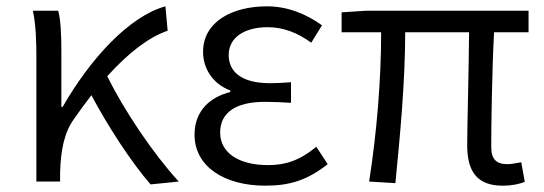

<svg xmlns="http://www.w3.org/2000/svg" viewBox="-20 -574 1719 607"><path d="M545 0C462 -91 372 -226 319 -333C387 -408 450 -456 510 -477L503 -554C389 -523 265 -388 178 -236H174V-415C174 -462 172 -512 164 -540H84C94 -493 95 -438 95 -395V0H170V-28C172 -96 182 -154 214 -198C233 -225 251 -250 269 -273C322 -173 396 -60 456 9Z M819 13C896 13 951 -4 1016 -55L980 -110C928 -67 883 -52 828 -52C733 -52 676 -92 676 -155C676 -217 724 -252 817 -252C843 -252 868 -251 900 -249V-314C873 -312 854 -311 834 -311C742 -311 703 -348 703 -400C703 -459 758 -488 826 -488C877 -488 921 -470 964 -439L998 -494C948 -530 889 -554 824 -554C715 -554 622 -506 622 -410C622 -358 652 -309 708 -288V-283C647 -268 595 -226 595 -148C595 -49 687 13 819 13Z M1569 13C1599 13 1621 8 1639 1L1628 -61C1607 -57 1594 -55 1584 -55C1550 -55 1533 -70 1533 -109C1533 -165 1535 -345 1542 -472H1651V-540H1136L1060 -535V-472H1185C1185 -322 1171 -153 1147 0L1230 5C1245 -147 1261 -317 1261 -472H1463C1462 -349 1457 -174 1457 -115C1457 -31 1489 13 1569 13Z"/></svg>

Font: Genne Gothic Normal
Style: Regular
Weight: 350
Designer: Ryoko NISHIZUKA (kana & ideographs); Paul D. Hunt (Latin, Greek & Cyrillic); Wenlong ZHANG (bopomofo); Sandoll Communica
Foundry: Adobe Systems Incorporated
Version: Version 1.004;PS 1.004;hotconv 16.6.51;makeotf.lib2.5.65220